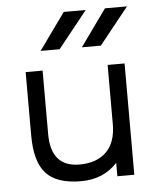

<svg xmlns="http://www.w3.org/2000/svg" viewBox="-50 -706 621 756"><g transform="rotate(-5 260.5 -328.0)"><path d="M126 -518 230 -663H317L201 -518ZM289 -518 393 -663H480L364 -518ZM451 -440V0H384V-53Q329 7 240 7Q145 7 102.5 -39Q60 -85 60 -189V-440H127V-189Q127 -59 240 -59Q308 -59 346 -96.5Q384 -134 384 -206V-440Z"/></g></svg>

Font: Arcon
Style: Regular
Weight: 400
Designer: M. Zarth
Foundry: martin zarth - visuelle & digitale kommunikation
Version: Version 1.131;PS 001.131;hotconv 1.0.70;makeotf.lib2.5.58329